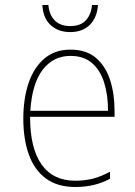

<svg xmlns="http://www.w3.org/2000/svg" viewBox="-20 -736 540 766"><path d="M280 10Q209 10 163 -24Q117 -58 95 -119.5Q73 -181 73 -262Q73 -341 93.5 -403Q114 -465 156 -501.5Q198 -538 261 -538Q325 -538 363.5 -504.5Q402 -471 419.5 -416Q437 -361 437 -296V-270H100Q100 -144 146 -79.5Q192 -15 280 -15Q319 -15 351.5 -23.5Q384 -32 419 -51V-23Q390 -7 355.5 1.5Q321 10 280 10ZM411 -294Q411 -357 395.5 -406.5Q380 -456 347 -484.5Q314 -513 261 -513Q193 -513 150.5 -458Q108 -403 101 -294ZM260 -608Q213 -608 182.5 -635.5Q152 -663 149 -716H173Q176 -678 198 -655Q220 -632 260 -632Q302 -632 323 -655.5Q344 -679 347 -716H371Q367 -665 338 -636.5Q309 -608 260 -608Z"/></svg>

Font: Noto Sans Mono ExtraCondensed Thin
Style: Regular
Weight: 100
Width: 2
Designer: Monotype Design Team
Foundry: Monotype Imaging Inc.
Version: Version 2.014; ttfautohint (v1.8.4.7-5d5b)